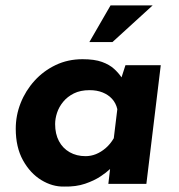

<svg xmlns="http://www.w3.org/2000/svg" viewBox="-20 -677 658 707"><path d="M216 10Q173 11 132 -14Q91 -39 64.5 -87Q38 -135 38 -203Q38 -252 56 -297.5Q74 -343 107 -379.5Q140 -416 185 -437.5Q230 -459 284 -459Q328 -459 355.5 -449Q383 -439 400 -423.5Q417 -408 429 -390L420 -369L442 -437H572L519 0H379L390 -95L398 -65Q396 -65 384 -53.5Q372 -42 349.5 -27Q327 -12 293.5 -0.5Q260 11 216 10ZM295 -102Q315 -102 333.5 -109.5Q352 -117 369 -131.5Q386 -146 399 -168L412 -275Q407 -297 393 -312.5Q379 -328 358 -336.5Q337 -345 310 -345Q276 -345 252 -333Q228 -321 212.5 -302Q197 -283 190 -261.5Q183 -240 183 -220Q183 -184 197 -157.5Q211 -131 236.5 -116.5Q262 -102 295 -102ZM542 -657 394 -522H309L387 -657Z"/></svg>

Font: Josefin Sans Thin
Style: Bold Italic
Weight: 700
Italic angle: -7°
Version: Version 2.000